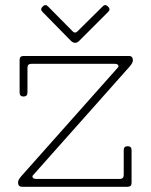

<svg xmlns="http://www.w3.org/2000/svg" viewBox="-20 -714 578 734"><path d="M418 -470H100Q85 -470 85 -455V-360Q85 -345 70 -345Q55 -345 55 -360V-485Q55 -500 70 -500H473Q488 -500 488 -483Q488 -474 476 -460L108 -46Q102 -41 105 -35.5Q108 -30 119 -30H438Q453 -30 453 -45V-140Q453 -155 468 -155Q483 -155 483 -140V-15Q483 0 468 0H64Q49 0 49 -17Q49 -26 61 -40L429 -454Q435 -459 432 -464.5Q429 -470 418 -470ZM164 -689 258 -594Q267 -585 276 -594L372 -689Q382 -700 393 -689Q404 -678 393 -668L283 -558Q267 -542 250 -559L143 -668Q132 -678 143 -689Q154 -700 164 -689Z"/></svg>

Font: ClassicType
Style: Regular
Weight: 400
Version: Version 1.004